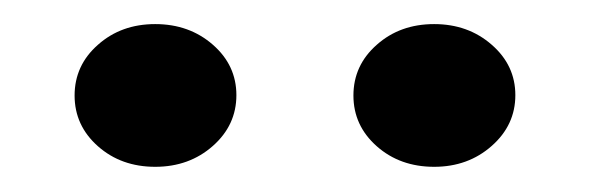

<svg xmlns="http://www.w3.org/2000/svg" viewBox="-20 -738 485 157"><path d="M106.9 -601.6Q79.1 -601.6 60.1 -618.4Q41 -635.3 41 -659.9Q41 -684.6 60.1 -701.4Q79.1 -718.3 106.9 -718.3Q134.8 -718.3 154.1 -701.4Q173.3 -684.6 173.3 -660.2Q173.3 -635.7 154.1 -618.7Q134.8 -601.6 106.9 -601.6ZM335 -601.6Q307.1 -601.6 288.1 -618.4Q269 -635.3 269 -659.9Q269 -684.6 288.1 -701.4Q307.1 -718.3 335 -718.3Q362.8 -718.3 382.1 -701.4Q401.4 -684.6 401.4 -660.2Q401.4 -635.7 382.1 -618.7Q362.8 -601.6 335 -601.6Z"/></svg>

Font: Yantramanav Black
Style: Regular
Weight: 900
Version: Version 1.001;PS 1.0;hotconv 1.0.72;makeotf.lib2.5.5900; ttf